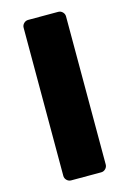

<svg xmlns="http://www.w3.org/2000/svg" viewBox="-110 -755 544 809"><g transform="rotate(-15 162.5 -350.0)"><path d="M70 0ZM70 -27V-673Q70 -684 78 -692Q86 -700 97 -700H228Q239 -700 247 -692Q255 -684 255 -673V-27Q255 -16 247 -8Q239 0 228 0H97Q86 0 78 -8Q70 -16 70 -27Z"/></g></svg>

Font: Hezaedrus
Style: Bold
Weight: 700
Designer: Hubert & Fischer
Foundry: Hubert & Fischer
Version: Version 1.10;September 3, 2019;FontCreator 11.5.0.2425 64-bi